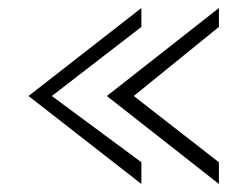

<svg xmlns="http://www.w3.org/2000/svg" viewBox="-20 -521 606 478"><path d="M51 -282 332 -63V-117L109 -282L332 -454V-501ZM246 -282 525 -63V-117L313 -282L525 -454V-501Z"/></svg>

Font: Charger Sport
Style: ExLitExt
Weight: 200
Designer: Jasper
Foundry: Cannot Into Space Fonts
Version: Version 1.1